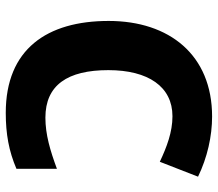

<svg xmlns="http://www.w3.org/2000/svg" viewBox="-66 -698 774 683"><g transform="rotate(90 321.5 -357.0)"><path d="M394 -583C450 -583 503 -563 556 -538L609 -674C541 -707 465 -724 395 -724C176 -724 55 -572 55 -356C55 -137 155 10 382 10C457 10 518 -1 581 -28V-172C516 -148 459 -131 399 -131C283 -131 230 -210 230 -355C230 -497 289 -583 394 -583Z"/></g></svg>

Font: Noto Sans Bengali UI ExtraBold
Style: Regular
Weight: 800
Designer: Jelle Bosma - Monotype Design Team
Foundry: Monotype Imaging Inc.
Version: Version 2.003